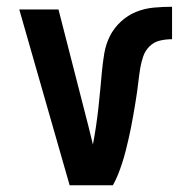

<svg xmlns="http://www.w3.org/2000/svg" viewBox="-20 -548 540 568"><path d="M186 0 37 -520H153L242 -173Q245 -160 248.5 -146.5Q252 -133 255 -120V-121Q260 -147 264 -174Q268 -201 271 -228Q274 -255 276.5 -282Q279 -309 281.5 -336Q284 -363 288.5 -390Q293 -417 305 -441Q317 -465 337.5 -484Q358 -503 383 -513Q408 -523 435 -525.5Q462 -528 489 -528V-432Q471 -432 453.5 -428Q436 -424 423 -411.5Q410 -399 404 -382Q398 -365 395 -347Q392 -329 390 -311.5Q388 -294 385.5 -276Q383 -258 380 -240.5Q377 -223 374 -205.5Q371 -188 367.5 -170.5Q364 -153 360 -135.5Q356 -118 351.5 -100.5Q347 -83 341.5 -66Q336 -49 329.5 -32.5Q323 -16 314 0Z"/></svg>

Font: Iosevka Custom
Style: Bold
Weight: 700
Monospace: yes
Designer: Belleve Invis
Foundry: Belleve Invis
Version: Version 30.3.3; ttfautohint (v1.8.3)